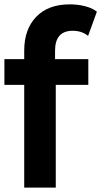

<svg xmlns="http://www.w3.org/2000/svg" viewBox="-20 -852 460 872"><path d="M230 -621.1V-583.3H381.1V-466.7H233.3V0H90V-466.7H0V-583.3H90V-622.2Q90 -718.9 144.4 -775.6Q198.9 -832.2 296.7 -832.2Q333.3 -832.2 366.1 -823.9Q398.9 -815.6 420 -798.9L380 -688.9Q352.2 -712.2 310 -712.2Q230 -712.2 230 -621.1Z"/></svg>

Font: Paperlogy 7 Bold
Style: Regular
Weight: 700
Designer: redesigned by Lee Juim, glyphs from Gmarket Sans & Montserrat
Foundry: PT&
Version: Version 1.001